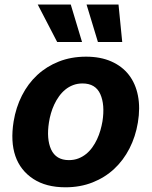

<svg xmlns="http://www.w3.org/2000/svg" viewBox="-20 -797 654 828"><path d="M38.7 -273.1Q48.7 -333.8 74.6 -384.9Q100.5 -436.1 140.6 -473.4Q180.8 -510.7 233.8 -531.6Q286.9 -552.6 351.2 -552.6Q413.4 -552.6 460 -532Q506.7 -511.4 535.7 -474.1Q564.6 -436.8 574.9 -384.4Q585.2 -332 574.6 -268.5Q564.6 -208.1 538.5 -157Q512.4 -105.8 472.3 -68.5Q432.2 -31.2 379.1 -10.3Q326 10.7 262.1 10.7Q179 10.7 123.9 -25.2Q67.8 -61.8 46.3 -124.1Q24.9 -186.4 38.7 -273.1ZM200.3 -152.7Q221.6 -106.5 277 -106.5Q299.4 -106.5 317.8 -113.6Q336.3 -120.7 351.4 -133Q366.5 -145.2 378.2 -161.6Q389.9 -177.9 398.6 -196.6Q407.3 -215.2 413 -235.1Q418.7 -255 421.9 -273.8Q432.9 -345.5 412.6 -391Q392 -437.1 335.9 -437.1Q313.9 -437.1 295.3 -430Q276.6 -422.9 261.5 -410.5Q246.4 -398.1 234.6 -381.6Q222.7 -365.1 214 -346.4Q205.3 -327.8 199.6 -307.9Q193.9 -288 191.1 -269.2Q180 -197.8 200.3 -152.7ZM285.2 -777.3 333.8 -615.8H226.6L142.8 -777.3ZM353.3 -777.3H491.1L507.1 -615.8H402.3Z"/></svg>

Font: Inter P
Style: Bold Italic
Weight: 700
Italic angle: 9.39999°
Designer: Rasmus Andersson
Foundry: rsms
Version: Version 3.018;git-588b23468